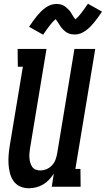

<svg xmlns="http://www.w3.org/2000/svg" viewBox="-20 -996 564 1024"><path d="M134 8Q109 8 87.5 -1.5Q66 -11 52.5 -30Q39 -49 33 -72.5Q27 -96 25.5 -120Q24 -144 26 -169Q28 -194 32 -219L102 -640H75L74 -735H228L140 -204Q138 -191 137 -178Q136 -165 137 -152.5Q138 -140 141.5 -128Q145 -116 152 -106Q159 -96 170.5 -91.5Q182 -87 195 -87Q212 -87 228.5 -94Q245 -101 257.5 -114.5Q270 -128 276 -144.5Q282 -161 285 -178L377 -735H488L382 -95H409L410 0H256L267 -70Q256 -53 242 -38Q228 -23 210.5 -12.5Q193 -2 173 3Q153 8 134 8ZM210 -811 135 -853Q147 -871 157.5 -885.5Q168 -900 178 -912Q188 -924 198 -934Q208 -944 221.5 -954Q235 -964 250 -969.5Q265 -975 281 -975Q290 -975 298.5 -973.5Q307 -972 315.5 -968Q324 -964 330 -959Q336 -954 343 -947.5Q350 -941 355 -934Q360 -927 363.5 -920.5Q367 -914 372 -906.5Q377 -899 382 -893Q397 -905 412 -924.5Q427 -944 449 -976L524 -934Q512 -916 501.5 -901.5Q491 -887 481 -875Q471 -863 461 -853Q451 -843 437.5 -833Q424 -823 409.5 -817.5Q395 -812 379 -812Q370 -812 361 -813.5Q352 -815 343.5 -819Q335 -823 329 -827.5Q323 -832 316 -839Q309 -846 304 -853Q299 -860 295.5 -866.5Q292 -873 286 -881Q280 -889 277 -894Q262 -882 247 -862.5Q232 -843 210 -811Z"/></svg>

Font: Iosevka QP
Style: Bold Italic
Weight: 700
Italic angle: -9°
Designer: Belleve Invis
Foundry: Belleve Invis
Version: Version 20.0.0; ttfautohint (v1.8.4)